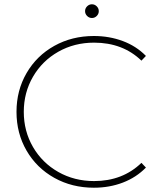

<svg xmlns="http://www.w3.org/2000/svg" viewBox="-20 -872 753 896"><path d="M57 -350Q57 -450 104 -531Q151 -612 233.5 -658Q316 -704 418 -704Q490 -704 553 -680.5Q616 -657 661 -611L640 -589Q553 -673 419 -673Q327 -673 252 -630.5Q177 -588 134 -514Q91 -440 91 -350Q91 -260 134 -186Q177 -112 252 -69.5Q327 -27 419 -27Q552 -27 640 -112L661 -90Q616 -44 553.5 -20Q491 4 418 4Q316 4 233.5 -42Q151 -88 104 -169Q57 -250 57 -350ZM377 -820Q377 -833 386.5 -842.5Q396 -852 409 -852Q422 -852 431.5 -842.5Q441 -833 441 -820Q441 -807 431.5 -797.5Q422 -788 409 -788Q396 -788 386.5 -797.5Q377 -807 377 -820Z"/></svg>

Font: Montserrat Alternates ExLight
Style: Regular
Weight: 275
Designer: Julieta Ulanovsky
Foundry: Julieta Ulanovsky
Version: Version 7.200